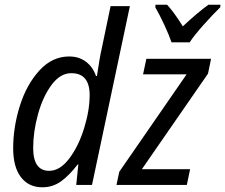

<svg xmlns="http://www.w3.org/2000/svg" viewBox="-20 -786 957 816"><path d="M36 -156Q36 -246 64.5 -336.5Q93 -427 147.5 -486.5Q202 -546 274 -546Q316 -546 345.5 -523.5Q375 -501 388 -463H392Q404 -544 412 -578L450 -760H532L371 0H304L313 -87H310Q274 -40 239 -15Q204 10 160 10Q102 10 69 -33Q36 -76 36 -156ZM361 -382Q361 -475 283 -475Q236 -475 199 -425Q162 -375 141.5 -300.5Q121 -226 121 -157Q121 -60 189 -60Q235 -60 274.5 -112.5Q314 -165 337.5 -241Q361 -317 361 -382ZM487 -56 773 -470H588L602 -536H877L864 -473L583 -67H788L774 0H475ZM640 -755 641 -766H690Q719 -735 757 -674Q821 -734 866 -766H917L916 -755Q885 -725 844.5 -679.5Q804 -634 786 -606H709Q699 -636 678.5 -680Q658 -724 640 -755Z"/></svg>

Font: Noto Sans UI Narrow
Style: Italic
Weight: 400
Width: 4
Italic angle: -12°
Designer: Monotype Design Team
Foundry: Monotype Imaging Inc.
Version: Version 1.001